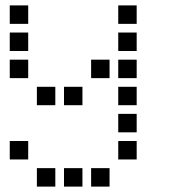

<svg xmlns="http://www.w3.org/2000/svg" viewBox="-20 -504 640 708"><path d="M17 -484Q16 -484 16 -484Q16 -484 16 -483V-417Q16 -416 16 -416Q16 -416 17 -416H83Q84 -416 84 -416Q84 -416 84 -417V-483Q84 -484 84 -484Q84 -484 83 -484ZM417 -484Q416 -484 416 -484Q416 -484 416 -483V-417Q416 -416 416 -416Q416 -416 417 -416H483Q484 -416 484 -416Q484 -416 484 -417V-483Q484 -484 484 -484Q484 -484 483 -484ZM17 -384Q16 -384 16 -384Q16 -384 16 -383V-317Q16 -316 16 -316Q16 -316 17 -316H83Q84 -316 84 -316Q84 -316 84 -317V-383Q84 -384 84 -384Q84 -384 83 -384ZM417 -384Q416 -384 416 -384Q416 -384 416 -383V-317Q416 -316 416 -316Q416 -316 417 -316H483Q484 -316 484 -316Q484 -316 484 -317V-383Q484 -384 484 -384Q484 -384 483 -384ZM17 -284Q16 -284 16 -284Q16 -284 16 -283V-217Q16 -216 16 -216Q16 -216 17 -216H83Q84 -216 84 -216Q84 -216 84 -217V-283Q84 -284 84 -284Q84 -284 83 -284ZM317 -284Q316 -284 316 -284Q316 -284 316 -283V-217Q316 -216 316 -216Q316 -216 317 -216H383Q384 -216 384 -216Q384 -216 384 -217V-283Q384 -284 384 -284Q384 -284 383 -284ZM417 -284Q416 -284 416 -284Q416 -284 416 -283V-217Q416 -216 416 -216Q416 -216 417 -216H483Q484 -216 484 -216Q484 -216 484 -217V-283Q484 -284 484 -284Q484 -284 483 -284ZM117 -184Q116 -184 116 -184Q116 -184 116 -183V-117Q116 -116 116 -116Q116 -116 117 -116H183Q184 -116 184 -116Q184 -116 184 -117V-183Q184 -184 184 -184Q184 -184 183 -184ZM217 -184Q216 -184 216 -184Q216 -184 216 -183V-117Q216 -116 216 -116Q216 -116 217 -116H283Q284 -116 284 -116Q284 -116 284 -117V-183Q284 -184 284 -184Q284 -184 283 -184ZM417 -184Q416 -184 416 -184Q416 -184 416 -183V-117Q416 -116 416 -116Q416 -116 417 -116H483Q484 -116 484 -116Q484 -116 484 -117V-183Q484 -184 484 -184Q484 -184 483 -184ZM417 -84Q416 -84 416 -84Q416 -84 416 -83V-17Q416 -16 416 -16Q416 -16 417 -16H483Q484 -16 484 -16Q484 -16 484 -17V-83Q484 -84 484 -84Q484 -84 483 -84ZM17 16Q16 16 16 16Q16 16 16 17V83Q16 84 16 84Q16 84 17 84H83Q84 84 84 84Q84 84 84 83V17Q84 16 84 16Q84 16 83 16ZM417 16Q416 16 416 16Q416 16 416 17V83Q416 84 416 84Q416 84 417 84H483Q484 84 484 84Q484 84 484 83V17Q484 16 484 16Q484 16 483 16ZM117 116Q116 116 116 116Q116 116 116 117V183Q116 184 116 184Q116 184 117 184H183Q184 184 184 184Q184 184 184 183V117Q184 116 184 116Q184 116 183 116ZM217 116Q216 116 216 116Q216 116 216 117V183Q216 184 216 184Q216 184 217 184H283Q284 184 284 184Q284 184 284 183V117Q284 116 284 116Q284 116 283 116ZM317 116Q316 116 316 116Q316 116 316 117V183Q316 184 316 184Q316 184 317 184H383Q384 184 384 184Q384 184 384 183V117Q384 116 384 116Q384 116 383 116Z"/></svg>

Font: Doto Black SemiBold
Style: Regular
Weight: 600
Monospace: yes
Version: Version 1.000